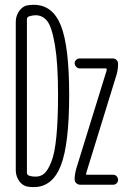

<svg xmlns="http://www.w3.org/2000/svg" viewBox="-20 -760 540 790"><path d="M293.9 -66.4 418.9 -470.7V-475.6Q418.9 -478.5 417 -478.5H307.6Q299.8 -478.5 293.5 -485.4Q287.1 -492.2 287.1 -500Q287.1 -507.8 293.5 -513.7Q299.8 -519.5 307.6 -519.5H444.3Q453.1 -519.5 459.5 -513.2Q465.8 -506.8 465.8 -498Q465.8 -474.6 460 -454.1L335 -48.8Q334 -46.9 334 -43.9Q334 -41 336.9 -41H446.3Q454.1 -41 460 -34.7Q465.8 -28.3 465.8 -20Q465.8 -11.7 460 -5.9Q454.1 0 446.3 0H309.6Q300.8 0 293.9 -6.3Q287.1 -12.7 287.1 -22.5Q287.1 -42 293.9 -66.4ZM90.8 -680.7V-48.8Q90.8 -41 99.6 -37.1Q111.3 -33.2 126 -33.2Q147.5 -33.2 162.1 -45.9Q176.8 -58.6 190.9 -93.3Q205.1 -127.9 211.9 -197.3Q218.8 -266.6 218.8 -370.1Q218.8 -499 206.1 -574.2Q193.4 -649.4 174.3 -673.3Q155.3 -697.3 126 -697.3Q114.3 -697.3 98.6 -692.4Q90.8 -688.5 90.8 -680.7ZM100.6 8.8Q75.2 6.8 60.1 -13.7Q44.9 -34.2 44.9 -59.6V-669.9Q44.9 -696.3 60.5 -716.8Q76.2 -737.3 100.6 -739.3Q106.4 -740.2 119.1 -740.2Q196.3 -740.2 230.5 -654.8Q264.6 -569.3 264.6 -370.1Q264.6 -166 230 -78.1Q195.3 9.8 119.1 9.8Q106.4 9.8 100.6 8.8Z"/></svg>

Font: Rounded-X Mgen+ 1mn light
Style: Regular
Weight: 200
Designer: [Source Han Sans]
Ryoko NISHIZUKA  (kana & ideographs); Paul D. Hunt (Latin, Greek & Cyrillic); Wenlong ZHANG  (bopomofo
Version: Version 1.059.20150602